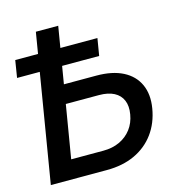

<svg xmlns="http://www.w3.org/2000/svg" viewBox="-108 -823 859 919"><g transform="rotate(-15 322.0 -364.0)"><path d="M182.6 -449.7H377.4Q456.1 -449.7 508.5 -422.9Q561 -396 583.7 -346.2Q606.4 -296.4 595.2 -229Q583.5 -158.7 545.7 -107.2Q507.8 -55.7 447.8 -27.8Q387.7 0 309.1 0H31.2L151.9 -727.5H262.7L157.2 -93.8H316.9Q362.3 -93.8 397.7 -110.4Q433.1 -127 456.1 -157.2Q479 -187.5 485.8 -228.5Q492.7 -268.6 480.7 -297.1Q468.8 -325.7 439.5 -341.1Q410.2 -356.4 365.2 -356.4H167.5ZM7.8 -537.1 21.5 -622.1H428.7L414.6 -537.1Z"/></g></svg>

Font: Inter 20pt Medium
Style: Italic
Weight: 500
Italic angle: -9.3988°
Version: Version 4.001;git-66647c0bb